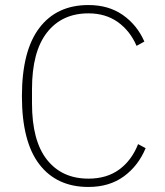

<svg xmlns="http://www.w3.org/2000/svg" viewBox="-20 -730 653 762"><path d="M331 12Q205 12 136 -78Q67 -168 67 -348Q67 -528 136 -619Q205 -710 331 -710Q411 -710 467.5 -670.5Q524 -631 553 -565L522 -548Q496 -608 447.5 -642.5Q399 -677 331 -677Q226 -677 166.5 -601Q107 -525 107 -376V-320Q107 -171 166.5 -96Q226 -21 331 -21Q404 -21 453.5 -57.5Q503 -94 528 -158L558 -142Q529 -72 471.5 -30Q414 12 331 12Z"/></svg>

Font: IBM Plex Sans KR ExtLt
Style: Regular
Weight: 200
Designer: Mike Abbink; Paul van der Laan; Pieter van Rosmalen; Wujin Sim; Chorong Kim; Dohee Lee;
Foundry: Sandoll Inc.
Version: Version 1.002